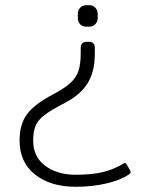

<svg xmlns="http://www.w3.org/2000/svg" viewBox="-20 -700 576 735"><path d="M278 -631V-647Q278 -661 287 -670.5Q296 -680 309 -680H323Q336 -680 345 -670.5Q354 -661 354 -647V-631Q354 -617 345 -607.5Q336 -598 323 -598H309Q295 -598 286.5 -607.5Q278 -617 278 -631ZM55 -162Q55 -225 84 -263.5Q113 -302 182 -338Q227 -362 249.5 -382.5Q272 -403 280.5 -429Q289 -455 289 -497V-517Q289 -540 312 -540H320Q343 -540 343 -517V-494Q343 -426 315.5 -381.5Q288 -337 228 -306Q176 -279 151 -260Q126 -241 116.5 -219Q107 -197 107 -162Q107 -99 153.5 -65Q200 -31 270 -31Q334 -31 376.5 -42Q419 -53 451 -73Q455 -76 458 -76Q462 -76 465 -70L478 -48Q480 -45 480 -41Q480 -36 473 -32Q443 -11 388.5 2Q334 15 270 15Q173 15 114 -32Q55 -79 55 -162Z"/></svg>

Font: Mitr ExtraLight
Style: Regular
Weight: 250
Designer: Thanarat Vachiruckul
Foundry: Cadson Demak Co.,Ltd.
Version: Version 1.000